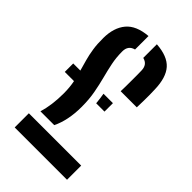

<svg xmlns="http://www.w3.org/2000/svg" viewBox="-242 -890 973 973"><g transform="rotate(45 244.0 -404.0)"><path d="M100.5 -150Q110 -181.5 115 -218.5Q120 -255.5 120 -296.5Q120 -320 118 -340.5Q116 -361 112.5 -378.5H46.5V-439H97.5Q89.5 -468 81.2 -497.2Q73 -526.5 67.8 -560.8Q62.5 -595 63 -638.5Q63.5 -712.5 100.2 -756.5Q137 -800.5 218 -807V-710.5Q198.5 -705.5 188.8 -692.5Q179 -679.5 179 -658Q179 -614.5 187 -575.5Q195 -536.5 205.5 -496.8Q216 -457 224.2 -412.5Q232.5 -368 232.5 -313Q232.5 -265 224 -223.8Q215.5 -182.5 199.5 -150ZM66 0V-101.5H441V0ZM271.5 -378.5Q270 -394.5 268 -409.5Q266 -424.5 263.5 -439H331V-378.5ZM316 -509.5Q316.5 -524 316.8 -544.8Q317 -565.5 317 -587.5Q317 -609.5 317 -628.5Q317 -647.5 316.5 -658Q316 -679.5 306.5 -692.2Q297 -705 277.5 -710V-807.5Q358 -802 394 -761.8Q430 -721.5 432 -637.5Q433 -616.5 433 -599Q433 -581.5 432.8 -561Q432.5 -540.5 431.5 -509.5Z"/></g></svg>

Font: Big Shoulders Stencil Text Thin
Style: Bold
Weight: 700
Version: Version 2.001